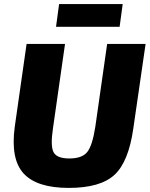

<svg xmlns="http://www.w3.org/2000/svg" viewBox="-20 -905 732 939"><path d="M565 -774H254L269 -885H580ZM692 -690 632 -277Q609 -114 540 -50Q471 14 316 14Q161 14 96 -56Q31 -126 52 -284L110 -690H298L239 -277Q226 -191 242 -160.5Q258 -130 319 -130Q382 -130 407 -162Q432 -194 446 -284L504 -690Z"/></svg>

Font: Ezarion Extra Bold
Style: Italic
Weight: 800
Italic angle: -8°
Designer: Natanael Gama
Version: Version 1.001;PS 001.001;hotconv 1.0.70;makeotf.lib2.5.58329